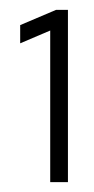

<svg xmlns="http://www.w3.org/2000/svg" viewBox="-20 -720 191 390"><path d="M82 -350V-658L21 -632V-669L94 -700H118V-350Z"/></svg>

Font: Red Hat Display VF
Style: Regular
Weight: 300
Designer: Pentagram, MCKL
Foundry: Pentagram, MCKL
Version: Version 1.023